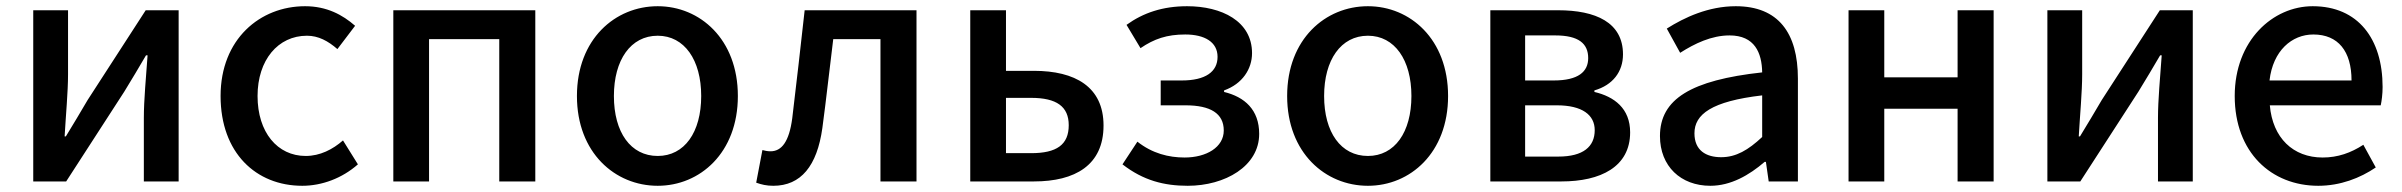

<svg xmlns="http://www.w3.org/2000/svg" viewBox="-20 -584 7731 618"><path d="M87 0H193L380 -289C400 -321 430 -372 450 -406H455C450 -335 443 -262 443 -205V0H555V-551H449L262 -262C243 -229 212 -178 192 -145H188C192 -215 199 -288 199 -345V-551H87Z M953 14C1016 14 1081 -10 1132 -55L1084 -132C1051 -103 1010 -82 964 -82C873 -82 809 -158 809 -275C809 -391 875 -469 968 -469C1005 -469 1036 -452 1066 -426L1123 -501C1083 -536 1032 -564 962 -564C817 -564 690 -458 690 -275C690 -92 804 14 953 14Z M1246 0H1361V-458H1587V0H1703V-551H1246Z M2097 14C2233 14 2355 -92 2355 -275C2355 -458 2233 -564 2097 -564C1960 -564 1837 -458 1837 -275C1837 -92 1960 14 2097 14ZM2097 -82C2010 -82 1956 -158 1956 -275C1956 -391 2010 -469 2097 -469C2183 -469 2237 -391 2237 -275C2237 -158 2183 -82 2097 -82Z M2469 14C2558 14 2610 -50 2627 -172C2640 -268 2650 -363 2662 -458H2814V0H2930V-551H2570C2557 -435 2544 -318 2530 -203C2520 -128 2496 -97 2460 -97C2450 -97 2442 -99 2434 -101L2414 4C2431 10 2447 14 2469 14Z M3103 0H3308C3440 0 3532 -52 3532 -180C3532 -305 3440 -356 3308 -356H3218V-551H3103ZM3218 -91V-269H3299C3381 -269 3420 -241 3420 -181C3420 -118 3381 -91 3299 -91Z M3803 14C3923 14 4033 -49 4033 -153C4033 -231 3986 -272 3920 -288V-293C3979 -314 4010 -362 4010 -413C4010 -516 3912 -564 3801 -564C3723 -564 3660 -543 3606 -504L3651 -429C3695 -459 3736 -473 3795 -473C3857 -473 3899 -449 3899 -401C3899 -353 3860 -325 3784 -325H3716V-245H3796C3876 -245 3919 -219 3919 -164C3919 -110 3863 -77 3793 -77C3742 -77 3689 -90 3641 -128L3593 -55C3660 -3 3727 14 3803 14Z M4383 14C4519 14 4641 -92 4641 -275C4641 -458 4519 -564 4383 -564C4246 -564 4123 -458 4123 -275C4123 -92 4246 14 4383 14ZM4383 -82C4296 -82 4242 -158 4242 -275C4242 -391 4296 -469 4383 -469C4469 -469 4523 -391 4523 -275C4523 -158 4469 -82 4383 -82Z M4777 0H5006C5132 0 5227 -47 5227 -158C5227 -235 5176 -273 5112 -288V-293C5171 -310 5204 -353 5204 -409C5204 -512 5116 -551 4995 -551H4777ZM4889 -325V-470H4986C5061 -470 5092 -444 5092 -397C5092 -353 5060 -325 4981 -325ZM4889 -80V-245H4991C5073 -245 5113 -214 5113 -165C5113 -112 5076 -80 4996 -80Z M5485 14C5551 14 5610 -20 5660 -63H5664L5673 0H5767V-331C5767 -478 5704 -564 5567 -564C5479 -564 5402 -528 5345 -492L5388 -414C5435 -444 5489 -470 5547 -470C5628 -470 5651 -414 5652 -351C5423 -326 5323 -265 5323 -146C5323 -49 5390 14 5485 14ZM5520 -78C5471 -78 5434 -100 5434 -155C5434 -216 5489 -258 5652 -277V-143C5607 -101 5568 -78 5520 -78Z M5930 0H6045V-234H6281V0H6397V-551H6281V-335H6045V-551H5930Z M6570 0H6676L6863 -289C6883 -321 6913 -372 6933 -406H6938C6933 -335 6926 -262 6926 -205V0H7038V-551H6932L6745 -262C6726 -229 6695 -178 6675 -145H6671C6675 -215 6682 -288 6682 -345V-551H6570Z M7442 14C7513 14 7577 -11 7627 -45L7587 -118C7547 -92 7505 -77 7456 -77C7361 -77 7295 -140 7286 -245H7643C7646 -259 7649 -281 7649 -304C7649 -459 7570 -564 7424 -564C7296 -564 7173 -454 7173 -275C7173 -93 7291 14 7442 14ZM7285 -325C7296 -421 7357 -473 7426 -473C7506 -473 7549 -419 7549 -325Z"/></svg>

Font: ChiuKong Gothic CL Medium
Style: Regular
Weight: 500
Designer: Ryoko NISHIZUKA 西塚涼子 (kana, bopomofo & ideographs); Paul D. Hunt (Latin, Greek & Cyrillic); Sandoll Communications 산돌커뮤니
Foundry: Adobe
Version: Version 1.300